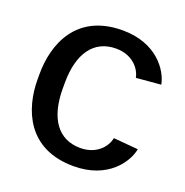

<svg xmlns="http://www.w3.org/2000/svg" viewBox="-123 -780 876 908"><g transform="rotate(20 314.5 -325.5)"><path d="M43.3 -338.3V-311.7C43.3 -162.5 110 16.7 343.3 16.7C515 16.7 589.2 -95 601.7 -162.5L477.5 -173.3C469.2 -128.3 425 -75 343.3 -75C231.7 -75 170 -161.7 170 -311.7V-338.3C170 -488.3 231.7 -575 343.3 -575C425 -575 469.2 -521.7 477.5 -476.7L601.7 -487.5C589.2 -555 515 -666.7 343.3 -666.7C110 -666.7 43.3 -487.5 43.3 -338.3Z"/></g></svg>

Font: Boon SemiBold
Style: Regular
Weight: 600
Designer: Sungsit Sawaiwan
Foundry: FontUni
Version: Version 2.0